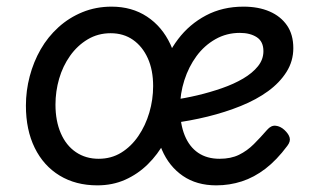

<svg xmlns="http://www.w3.org/2000/svg" viewBox="-20 -539 941 578"><path d="M273 19Q208 19 159.5 -10.5Q111 -40 84.5 -94Q58 -148 58 -221Q58 -266 69.5 -309.5Q81 -353 102.5 -390.5Q124 -428 156 -457Q188 -486 228.5 -502.5Q269 -519 316 -519Q377 -519 422.5 -489Q468 -459 493 -405.5Q518 -352 518 -284Q518 -239 507.5 -195Q497 -151 476 -112.5Q455 -74 425 -44.5Q395 -15 357 2Q319 19 273 19ZM277 -61Q315 -61 345 -79.5Q375 -98 396.5 -129.5Q418 -161 429.5 -200Q441 -239 441 -280Q441 -328 425 -363.5Q409 -399 380.5 -419Q352 -439 313 -439Q275 -439 244 -420.5Q213 -402 191 -371Q169 -340 158 -302Q147 -264 147 -224Q147 -175 163 -138Q179 -101 208.5 -81Q238 -61 277 -61ZM631 19Q572 19 530.5 -9.5Q489 -38 467.5 -88Q446 -138 446 -202Q446 -262 464 -319Q482 -376 516 -421Q550 -466 600 -492.5Q650 -519 713 -519Q758 -519 791.5 -504.5Q825 -490 844 -462.5Q863 -435 863 -394Q863 -355 842.5 -322.5Q822 -290 787 -264.5Q752 -239 705 -220Q658 -201 605 -188Q552 -175 497 -168L499 -238Q536 -243 574 -252Q612 -261 648 -273.5Q684 -286 712 -302.5Q740 -319 756.5 -339.5Q773 -360 773 -385Q773 -414 753 -427Q733 -440 702 -440Q662 -440 628.5 -421Q595 -402 571.5 -370Q548 -338 535 -297.5Q522 -257 522 -214Q522 -166 536 -131.5Q550 -97 576.5 -79Q603 -61 641 -61Q675 -61 699.5 -73Q724 -85 744 -105Q764 -125 784 -148Q796 -162 810 -160.5Q824 -159 836 -148Q849 -136 852 -124.5Q855 -113 845 -100Q813 -57 779 -31Q745 -5 708 7Q671 19 631 19Z"/></svg>

Font: Playwrite GB S
Style: Italic
Weight: 400
Italic angle: -7°
Designer: Veronika Burian, José Scaglione
Foundry: TypeTogether
Version: Version 1.000